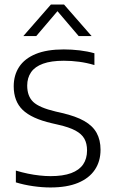

<svg xmlns="http://www.w3.org/2000/svg" viewBox="-20 -820 504 847"><path d="M202.5 7Q166 7 125.8 1.2Q85.5 -4.5 50 -15.5V-67.5Q76.5 -59.5 103 -54Q129.5 -48.5 155 -45.8Q180.5 -43 203 -43Q258 -43 293.8 -56.2Q329.5 -69.5 346.8 -94.8Q364 -120 364 -156.5Q364 -187 352.2 -208Q340.5 -229 312.8 -244Q285 -259 236 -270L208 -276.5Q119.5 -297 80 -335.2Q40.5 -373.5 40.5 -439.5Q40.5 -488.5 64.5 -525Q88.5 -561.5 137.5 -581.8Q186.5 -602 261.5 -602Q296 -602 331.5 -597.8Q367 -593.5 396.5 -585V-533Q363 -543 329.2 -547.5Q295.5 -552 261.5 -552Q205.5 -552 169.8 -539Q134 -526 117 -501.2Q100 -476.5 100 -442.5Q100 -395.5 126.8 -370.2Q153.5 -345 225.5 -328L253.5 -321.5Q314.5 -307.5 351.8 -286.2Q389 -265 406.2 -233.8Q423.5 -202.5 423.5 -159.5Q423.5 -108 398.2 -70.8Q373 -33.5 324 -13.2Q275 7 202.5 7ZM83 -661 204.5 -800H262.5L384 -661H327L226 -779.5H241L140 -661Z"/></svg>

Font: Encode Sans SC Light
Style: Regular
Weight: 300
Version: Version 3.002